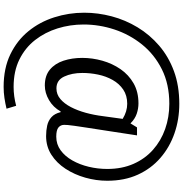

<svg xmlns="http://www.w3.org/2000/svg" viewBox="5 -773 1008 1058"><g transform="rotate(90 509.0 -244.0)"><path d="M552 -728Q638 -728 714.5 -701.5Q791 -675 850 -624Q909 -573 942.5 -499.5Q976 -426 976 -331Q976 -270 959 -210Q942 -150 910 -101Q878 -52 832.5 -23Q787 6 730 6Q699 6 672 0Q645 -6 625.5 -23.5Q606 -41 598 -74H594Q571 -33 531.5 -10Q492 13 451 13Q397 13 363.5 -15Q330 -43 314.5 -90Q299 -137 299 -193Q299 -249 314.5 -304Q330 -359 361 -404Q392 -449 439 -476Q486 -503 550 -503Q578 -503 606.5 -493.5Q635 -484 660 -459L682 -495H726Q711 -396 700.5 -328.5Q690 -261 683.5 -218.5Q677 -176 673.5 -151.5Q670 -127 669 -114.5Q668 -102 668 -94Q668 -74 682.5 -62Q697 -50 733 -50Q775 -50 808 -74Q841 -98 864 -138.5Q887 -179 899 -229Q911 -279 911 -331Q911 -412 883 -475.5Q855 -539 805.5 -583Q756 -627 691 -650Q626 -673 552 -673Q444 -673 362 -632Q280 -591 225 -522.5Q170 -454 142.5 -370.5Q115 -287 115 -201Q115 -126 136.5 -57Q158 12 200.5 66.5Q243 121 307.5 153Q372 185 459 185Q510 185 563 171L579 224Q550 231 520 235.5Q490 240 459 240Q356 240 279.5 203Q203 166 152 103.5Q101 41 75.5 -39Q50 -119 50 -204Q50 -280 70 -355.5Q90 -431 130.5 -498Q171 -565 231.5 -617Q292 -669 372 -698.5Q452 -728 552 -728ZM552 -441Q506 -441 473.5 -419Q441 -397 420.5 -360.5Q400 -324 391 -280.5Q382 -237 382 -194Q382 -136 402 -93.5Q422 -51 467 -51Q500 -51 525.5 -72.5Q551 -94 570 -130.5Q589 -167 601.5 -212.5Q614 -258 620 -307L635 -416Q594 -441 552 -441Z"/></g></svg>

Font: Rosario
Style: Italic
Weight: 400
Italic angle: -8.05°
Designer: Hector Gatti
Foundry: Omnibus Type
Version: Version 1.201